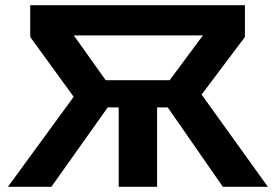

<svg xmlns="http://www.w3.org/2000/svg" viewBox="-20 -720 1063 740"><path d="M10.5 0 264 -347 96.5 -577.5V-700H924V-577.5L757 -355.5L1012.5 0H839L592.5 -355L762 -583.5H264.5L428.5 -353L178 0ZM437.5 0V-306H319.5V-411H704V-306H585.5V0Z"/></svg>

Font: Geologica SemiBold
Style: Regular
Weight: 600
Designer: Sindre Bremnes, Frode Helland
Foundry: Monokrom Skriftforlag AS
Version: Version 1.010;gftools[0.9.28]